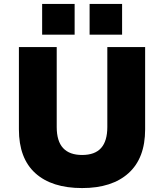

<svg xmlns="http://www.w3.org/2000/svg" viewBox="-20 -944 832 975"><path d="M397 11Q243 11 159.5 -64.5Q76 -140 76 -287V-705H268V-299Q268 -227 300.5 -192Q333 -157 397 -157Q462 -157 493.5 -192.5Q525 -228 525 -299V-705H717V-287Q717 -141 633 -65Q549 11 397 11ZM435 -768V-924H600V-768ZM194 -768V-924H359V-768Z"/></svg>

Font: Nunito Sans 7pt Black
Style: Regular
Weight: 900
Designer: Vernon Adams
Foundry: Vernon Adams
Version: Version 3.101;gftools[0.9.27]